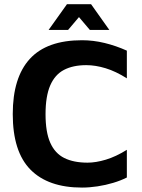

<svg xmlns="http://www.w3.org/2000/svg" viewBox="-20 -870 669 903"><path d="M365.8 12.2Q206.4 12.2 123.2 -72.3Q40 -156.8 40 -333.4Q40 -505.2 120.2 -593Q200.4 -680.8 365.8 -680.8Q418.8 -680.8 472.2 -667.8Q525.6 -654.8 576.6 -631.8V-501.6Q524.8 -534.4 476.9 -549Q429 -563.6 385.8 -563.6Q323.4 -563.6 280.7 -541.2Q238 -518.8 216.1 -468Q194.2 -417.2 194.2 -332.8Q194.2 -248.6 216.4 -198.6Q238.6 -148.6 282.5 -126.8Q326.4 -105 391.8 -105Q430.8 -105 477.8 -119.1Q524.8 -133.2 576.6 -165.4V-35.2Q548.2 -20.8 512.6 -10.1Q477 0.6 438.9 6.4Q400.8 12.2 365.8 12.2ZM208.6 -729.2 295 -850.4H408.2L494.2 -729.2H402.6L351.4 -789.6L300.2 -729.2Z"/></svg>

Font: Maven Pro VF Beta
Style: Regular
Weight: 400
Designer: Joe Prince
Foundry: Joe Prince
Version: Version 2.002